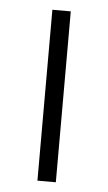

<svg xmlns="http://www.w3.org/2000/svg" viewBox="-44 -551 327 582"><g transform="rotate(5 119.5 -260.0)"><path d="M92 0H148V-520H92Z"/></g></svg>

Font: Fixel Display Light
Style: Regular
Weight: 300
Designer: AlfaBravo + MacPaw
Foundry: Kyrylo Tkachov, Marchela Mozhyna, Serhii Makarenko, Maria Weinstein, Zakhar Kryvoshyya
Version: Version 1.211